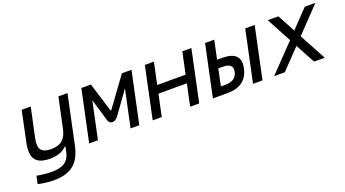

<svg xmlns="http://www.w3.org/2000/svg" viewBox="-55 -1024 3147 1753"><g transform="rotate(-20 1518.5 -147.0)"><path d="M528 -26 628 -500H540L478 -209C458 -112 408 -70 314 -70C221 -70 189 -112 209 -209L271 -500H183L121 -205C89 -57 138 9 275 9C348 9 399 -10 437 -49H444L435 -3C416 87 364 127 250 127C205 127 148 121 104 112L88 188C140 200 189 206 240 206C411 206 494 132 528 -26Z M763 -500 657 0H742L819 -361L883 -144C897 -99 946 -99 980 -144L1136 -361L1059 0H1144L1250 -500H1157L953 -220C950 -215 943 -215 942 -220L856 -500Z M1274 0H1362L1407 -211H1683L1638 0H1726L1832 -500H1744L1699 -289H1423L1468 -500H1380L1335 -289L1327 -250Z M1859 0H2000C2122 0 2196 -53 2219 -160C2242 -266 2190 -319 2068 -319H2016L2054 -500H1965ZM1965 -78 1999 -241H2043C2112 -241 2140 -214 2129 -160C2117 -105 2078 -78 2009 -78ZM2249 0H2341L2447 -500H2355Z M2574 -500 2703 -259 2454 0H2558L2740 -190L2842 0H2946L2806 -259L3037 -500H2934L2769 -328L2677 -500Z"/></g></svg>

Font: LT Wave Mono
Style: Italic
Weight: 400
Designer: Daniel Lyons
Version: Version 2.5 (Glyphs App)